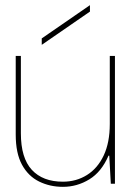

<svg xmlns="http://www.w3.org/2000/svg" viewBox="-20 -713 513 745"><path d="M224 12Q174 12 132 -8.5Q90 -29 65.5 -73.5Q41 -118 41 -191V-496H61V-196Q61 -100 103.5 -54Q146 -8 224 -8Q276 -8 317.5 -34Q359 -60 382.5 -110Q406 -160 406 -232V-496H426V0H410L404 -109H401Q374 -46 326.5 -17Q279 12 224 12ZM142 -539V-564L329 -693V-668Z"/></svg>

Font: DM Sans 36pt Thin
Style: Regular
Weight: 250
Designer: Colophon Foundry, Jonny Pinhorn
Foundry: Colophon Foundry
Version: Version 4.004;gftools[0.9.30]